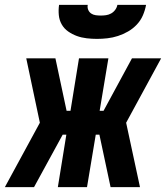

<svg xmlns="http://www.w3.org/2000/svg" viewBox="-54 -770 683 790"><path d="M-34 0 110 -265 54 -530H174L220 -314H236L271 -530H392L356 -314H372L489 -530H609L465 -265L522 0H401L355 -216H340L304 0H184L219 -216H204L86 0ZM345 -610Q324 -610 302.5 -612.5Q281 -615 262 -622Q243 -629 226.5 -640.5Q210 -652 200 -669.5Q190 -687 188 -708Q186 -729 189 -750H307Q305 -739 309 -729.5Q313 -720 321 -714.5Q329 -709 339.5 -707.5Q350 -706 361 -706Q371 -706 382 -707.5Q393 -709 403 -714.5Q413 -720 420 -729.5Q427 -739 429 -750H547Q543 -728 534 -707Q525 -686 509 -669Q493 -652 473 -640.5Q453 -629 431.5 -622Q410 -615 388 -612.5Q366 -610 345 -610Z"/></svg>

Font: Iosevka Curly Heavy Extended
Style: Italic
Weight: 900
Width: 7
Italic angle: -9°
Monospace: yes
Designer: Belleve Invis
Foundry: Belleve Invis
Version: Version 11.1.0; ttfautohint (v1.8.3)